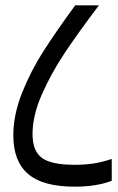

<svg xmlns="http://www.w3.org/2000/svg" viewBox="-20 -700 444 720"><path d="M262 -680H351Q273 -577 223 -502Q173 -427 137.5 -347Q102 -267 102 -197Q102 -134 137 -108Q172 -82 260 -82Q299 -82 331 -87Q363 -92 399 -104V-22Q342 0 260 0Q141 0 85.5 -47.5Q30 -95 30 -192Q30 -270 63 -352.5Q96 -435 143.5 -509Q191 -583 262 -680Z"/></svg>

Font: Rhodium Libre
Style: Regular
Weight: 400
Designer: James Puckett
Foundry: Dunwich Type Founders
Version: Version 1.001; ttfautohint (v1.3)